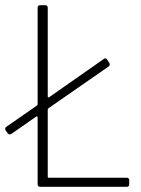

<svg xmlns="http://www.w3.org/2000/svg" viewBox="-38 -720 543 740"><path d="M150 -35H450Q460 -35 460 -25V-10Q460 0 450 0H117Q107 0 107 -10V-268Q107 -270 105 -271Q103 -272 102 -271L6 -204Q4 -202 0 -202Q-5 -202 -8 -206L-16 -217Q-18 -220 -18 -224Q-18 -228 -14 -231L104 -313Q107 -316 107 -318V-690Q107 -700 117 -700H136Q146 -700 146 -690V-348Q146 -346 148 -345Q150 -344 151 -345L361 -492Q364 -495 368 -495Q372 -495 375 -490L383 -478Q385 -475 385 -471Q385 -467 381 -464L149 -303Q146 -300 146 -298V-39Q146 -35 150 -35Z"/></svg>

Font: Barlow Semi Condensed ExLight
Style: Regular
Weight: 275
Width: 4
Designer: Jeremy Tribby
Foundry: Tribby Type
Version: Version 1.408